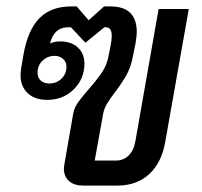

<svg xmlns="http://www.w3.org/2000/svg" viewBox="-20 -578 629 598"><path d="M179 -53Q179 -57 181 -69L208 -224Q211 -242 223 -259Q235 -276 257 -301Q284 -332 298.5 -354Q313 -376 318 -403L325 -439Q328 -454 328 -466Q328 -493 310 -493H305L246 -445L201 -493H192Q149 -493 136 -444L137 -443Q149 -449 168 -449Q202 -449 222.5 -430Q243 -411 243 -380Q243 -333 210 -300Q177 -267 127 -267Q88 -267 66 -288Q44 -309 44 -344Q44 -350 46 -366L53 -407Q66 -483 102 -520.5Q138 -558 202 -558H219L256 -515L304 -558H324Q406 -558 406 -478Q406 -468 402 -442L394 -403Q388 -370 374.5 -345.5Q361 -321 339 -292Q322 -270 313 -254.5Q304 -239 301 -222L275 -78H341Q365 -78 381 -94Q397 -110 402 -140L474 -550H568L495 -138Q484 -72 445 -36Q406 0 346 0H239Q211 0 195 -14Q179 -28 179 -53ZM187 -370Q187 -385 176.5 -394.5Q166 -404 150 -404Q128 -404 112.5 -389Q97 -374 97 -352Q97 -336 107 -327Q117 -318 134 -318Q156 -318 171.5 -333Q187 -348 187 -370Z"/></svg>

Font: Bai Jamjuree Medium
Style: Italic
Weight: 500
Italic angle: -10°
Version: Version 1.000; ttfautohint (v1.6)